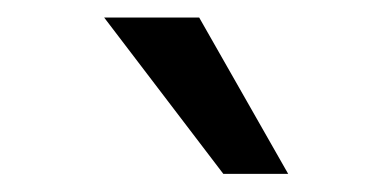

<svg xmlns="http://www.w3.org/2000/svg" viewBox="-20 -802 443 217"><path d="M232.4 -605.5 97.7 -782.2H205.1L305.7 -605.5Z"/></svg>

Font: Proza Libre
Style: Regular
Weight: 400
Designer: Jasper de Waard
Foundry: Jasper de Waard
Version: Version 1.001; ttfautohint (v1.4.1.8-43bc)